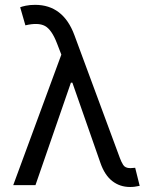

<svg xmlns="http://www.w3.org/2000/svg" viewBox="-20 -757 625 785"><path d="M511.4 7.5Q470.2 7.5 439.1 -16.7Q408 -40.8 390.6 -90.9L275.9 -419H269.9L125 0H34.1L230.8 -533.7L213.1 -579.5Q191.4 -636 163.7 -650.9Q136 -665.8 83.8 -653.4L62.5 -727.3Q68.9 -730.1 85.6 -733.7Q102.3 -737.2 123.6 -737.2Q238.3 -737.2 284.1 -613.6L470.2 -110.8Q475.1 -96.9 483.3 -83.3Q491.5 -69.6 512.8 -69.6Q517 -69.6 523.3 -70.3Q529.5 -71 532.7 -71L551.1 2.8Q529.1 7.8 511.4 7.5Z"/></svg>

Font: Inter Alia
Style: Regular
Weight: 400
Designer: Rasmus Andersson (Latin, Greek, Cyrillic etc.) and Evan from Shavian.info (Shavian, old style figures)
Foundry: Shavian.info
Version: Version 0.001;git-37ab20767